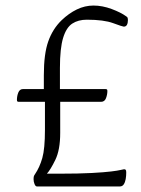

<svg xmlns="http://www.w3.org/2000/svg" viewBox="-20 -672 507 692"><path d="M113 0Q108 0 104.5 -8.5Q101 -17 101 -26Q101 -33 102 -36.5Q103 -40 106 -44Q123 -69 132.5 -102.5Q142 -136 142 -204V-305H48Q44 -305 42.5 -306.5Q41 -308 41 -312Q41 -326 46 -338.5Q51 -351 63 -351H138V-401Q138 -478 154 -523Q170 -568 202 -599Q228 -624 257 -638Q286 -652 317 -652Q349 -652 382.5 -639.5Q416 -627 435 -613Q439 -611 440 -607.5Q441 -604 441 -599Q441 -589 437.5 -582.5Q434 -576 426 -576Q422 -576 388 -588.5Q354 -601 293 -601Q262 -601 240.5 -587Q219 -573 207.5 -535.5Q196 -498 196 -427V-351H359Q363 -351 365 -350Q367 -349 367 -344Q367 -331 362 -318Q357 -305 344 -305H197V-193Q197 -132 179.5 -96Q162 -60 149 -46H193Q265 -46 310.5 -48.5Q356 -51 380.5 -54Q405 -57 415 -59.5Q425 -62 427 -62Q431 -62 433 -60Q435 -58 435 -50Q435 -38 433 -26.5Q431 -15 426 -7.5Q421 0 412 0Z"/></svg>

Font: Briem Hand Thin
Style: Regular
Weight: 100
Designer: Gunnlaugur SE Briem, Eben Sorkin
Foundry: Sorkin Type Co.
Version: Version 1.003